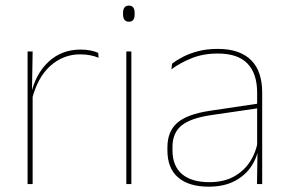

<svg xmlns="http://www.w3.org/2000/svg" viewBox="-20 -674 1053 703"><path d="M96.5 -308.5 87 -320.5 92.5 -325Q109 -402 157 -447.2Q205 -492.5 275 -492.5Q296 -492.5 312.2 -489Q328.5 -485.5 339.5 -480.5L341 -462.5Q328 -468 311 -471.5Q294 -475 273.5 -475Q212 -475 164.8 -433.2Q117.5 -391.5 96.5 -308.5ZM81 0V-485.5H99.5L97 -335L99.5 -332.5V0Z M442.5 0V-485.5H461V0ZM452 -594.5Q441.5 -594.5 436 -601.2Q430.5 -608 430.5 -622V-626.5Q430.5 -640 436 -646.8Q441.5 -653.5 452 -653.5Q462.5 -653.5 467.8 -646.8Q473 -640 473 -626.5V-622Q473 -608 467.8 -601.2Q462.5 -594.5 452 -594.5Z M921 0 923 -128 921.5 -131.5V-292V-334.5Q921.5 -404.5 886.2 -441.2Q851 -478 777.5 -478Q723 -478 680 -460.2Q637 -442.5 607.5 -420L610 -441Q625.5 -453 649.2 -465.5Q673 -478 705.2 -486.5Q737.5 -495 777.5 -495Q819 -495 849.5 -484.2Q880 -473.5 900.2 -453Q920.5 -432.5 930.2 -402.8Q940 -373 940 -335V0ZM744 9.5Q671.5 9.5 632.2 -24.2Q593 -58 593 -123V-134.5Q593 -192.5 629 -224.2Q665 -256 749.5 -268.5L930.5 -295.5L931 -278.5L753 -252.5Q678 -241.5 644.8 -214.5Q611.5 -187.5 611.5 -135.5V-124Q611.5 -66.5 646.2 -36.8Q681 -7 746.5 -7Q798.5 -7 835.8 -27.2Q873 -47.5 895.5 -82.2Q918 -117 924.5 -160.5L934 -142H928Q924 -102.5 902 -67.8Q880 -33 840.5 -11.8Q801 9.5 744 9.5Z"/></svg>

Font: Anek Odia Thin
Style: Regular
Weight: 250
Version: Version 1.003